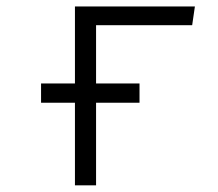

<svg xmlns="http://www.w3.org/2000/svg" viewBox="-20 -558 655 578"><path d="M269.2 0H205.6V-248.7H103.6V-306.7H205.6V-538.5H566.7L558.5 -482.1H269.2V-306.7H400V-248.7H269.2Z"/></svg>

Font: Fira Code Light
Style: Regular
Weight: 300
Monospace: yes
Designer: Carrois Corporate, Edenspiekermann AG, Nikita Prokopov
Foundry: Carrois Corporate, Edenspiekermann AG, Nikita Prokopov
Version: Version 6.000; ttfautohint (v1.8.2) -l 8 -r 50 -G 200 -x 14 